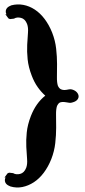

<svg xmlns="http://www.w3.org/2000/svg" viewBox="-24 -787 384 865"><path d="M17 -9 35 -7Q48 1 66.5 -3.5Q85 -8 94 -31Q100 -47 98 -71Q96 -95 94.5 -125Q93 -155 96.5 -190Q100 -225 115 -264Q138 -323 180 -356Q161 -373 145.5 -395Q130 -417 119 -446Q104 -485 100.5 -520Q97 -555 98.5 -585Q100 -615 102 -639Q104 -663 98 -679Q89 -702 70.5 -706.5Q52 -711 39 -703L21 -701L14 -704L0 -723L5 -722Q1 -731 2 -738Q3 -745 7 -750Q11 -755 16.5 -758Q22 -761 27 -763Q54 -770 81 -765Q108 -760 132.5 -744Q157 -728 177 -701.5Q197 -675 211 -640Q225 -604 229 -567.5Q233 -531 233 -498.5Q233 -466 232.5 -440.5Q232 -415 237 -400Q243 -388 251 -384.5Q259 -381 267.5 -381.5Q276 -382 284.5 -384Q293 -386 300 -384Q314 -380 321.5 -372Q329 -364 330 -355Q331 -346 324.5 -338Q318 -330 304 -326Q296 -323 288 -324Q280 -325 272 -326.5Q264 -328 256 -327.5Q248 -327 242 -323Q240 -321 237.5 -317.5Q235 -314 233 -310Q228 -295 228.5 -269.5Q229 -244 229 -211.5Q229 -179 225 -142.5Q221 -106 207 -70Q193 -35 173 -8.5Q153 18 128.5 34Q104 50 77 55.5Q50 61 23 53Q18 51 12.5 48Q7 45 3 40Q-1 35 -2 28Q-3 21 1 12L-4 13L10 -6Z"/></svg>

Font: CAT Rhythmus
Style: Regular
Weight: 400
Designer: Peter Wiegel nach alter Vorlage
Foundry: Peter Wiegel
Version: 1.000